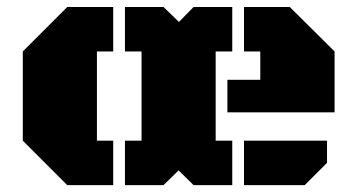

<svg xmlns="http://www.w3.org/2000/svg" viewBox="-20 -539 1037 559"><path d="M343.8 0V-129.4H392.1V-389.2H343.8V-518.6H456.1L501 -475.1L543.5 -518.6H656.2V-389.2H607.9V-129.4H656.2V0H543.5L500 -43L456.1 0ZM175.8 0 46.4 -129.4V-389.2L175.8 -518.6H309.6V-389.2H262.2V-129.4H309.6V0ZM642.1 -211.9V-306.6H737.8V-389.2H690.4V-518.6H823.7L954.1 -389.2V-211.9ZM690.4 0V-129.4H932.1V-64.9L867.2 0Z"/></svg>

Font: Black Ops One
Style: Regular
Weight: 400
Designer: James Grieshaber, Eben Sorkin
Foundry: Sorkin Type Co.
Version: Version 1.004; ttfautohint (v1.8.4.7-5d5b)